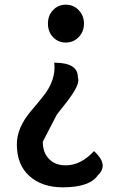

<svg xmlns="http://www.w3.org/2000/svg" viewBox="-20 -584 531 821"><path d="M248 217Q159 217 105 168Q52 120 52 33Q52 -38 113 -110Q138 -139 162 -169Q221 -241 212 -316Q314 -316 313 -253Q325 -226 270 -154L223 -94L163 22Q163 68 189 95Q215 123 261 123Q326 123 382 62Q447 121 398 166Q363 217 248 217ZM316 -425Q294 -402 261 -402Q229 -402 207 -425Q185 -448 185 -483Q185 -518 207 -541Q229 -564 261 -564Q294 -564 316 -541Q339 -518 339 -483Q339 -448 316 -425Z"/></svg>

Font: Swei Half Moon CJK TC
Style: Medium
Weight: 500
Version: Version 2.125